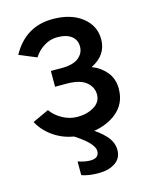

<svg xmlns="http://www.w3.org/2000/svg" viewBox="-118 -645 742 940"><g transform="rotate(-15 253.5 -174.5)"><path d="M20.5 -105.5 103.5 -143.6Q123 -115.2 159.2 -94.7Q195.3 -74.2 236.3 -74.2Q284.2 -74.2 319.8 -95.7Q355.5 -117.2 355.5 -156.2Q355.5 -193.4 324.2 -219.2Q293 -245.1 224.6 -245.1H167V-325.2H224.6Q280.3 -325.2 308.1 -347.7Q335.9 -370.1 335.9 -404.3Q335.9 -437.5 311 -457Q286.1 -476.6 239.3 -476.6Q203.1 -476.6 171.4 -456.5Q139.6 -436.5 121.1 -406.2L33.2 -442.4Q102.5 -568.4 240.2 -568.4Q333 -568.4 389.2 -524.4Q445.3 -480.5 445.3 -411.1Q445.3 -332 365.2 -292L366.2 -291Q408.2 -275.4 437 -240.7Q465.8 -206.1 465.8 -155.3Q465.8 -74.2 401.4 -28.3Q336.9 17.6 238.3 17.6Q165 17.6 107.4 -16.6Q49.8 -50.8 20.5 -105.5ZM171.9 1H276.4Q317.4 23.4 349.6 57.6Q381.8 91.8 381.8 132.8Q381.8 173.8 349.1 196.3Q316.4 218.8 263.7 218.8Q213.9 218.8 178.7 206.1V136.7Q213.9 148.4 241.2 148.4Q285.2 148.4 285.2 112.3Q285.2 68.4 171.9 1Z"/></g></svg>

Font: Gothic A1 SemiBold
Style: Regular
Weight: 600
Version: Version 2.50